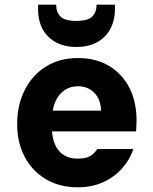

<svg xmlns="http://www.w3.org/2000/svg" viewBox="-20 -785 651 817"><path d="M311 12Q234 12 176 -22Q118 -56 85.5 -117Q53 -178 53 -257Q53 -338 85 -401.5Q117 -465 175 -501.5Q233 -538 311 -538Q389 -538 445 -504Q501 -470 531 -410.5Q561 -351 561 -274Q561 -264 560.5 -251.5Q560 -239 559 -226H159V-314H410Q409 -362 381.5 -390Q354 -418 312 -418Q280 -418 255 -401.5Q230 -385 215.5 -352.5Q201 -320 201 -270V-241Q201 -202 213 -172.5Q225 -143 249.5 -126.5Q274 -110 309 -110Q346 -110 364 -121Q382 -132 394 -151H547Q533 -106 499.5 -68.5Q466 -31 418.5 -9.5Q371 12 311 12ZM305 -585Q256 -585 219 -604.5Q182 -624 162 -660Q142 -696 142 -748V-765H219Q219 -733 237.5 -714.5Q256 -696 305 -696Q354 -696 372.5 -714.5Q391 -733 391 -765H469V-747Q469 -696 448 -659.5Q427 -623 390.5 -604Q354 -585 305 -585Z"/></svg>

Font: DM Sans 9pt Black
Style: Regular
Weight: 900
Version: Version 4.004;gftools[0.9.30]